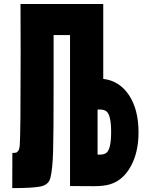

<svg xmlns="http://www.w3.org/2000/svg" viewBox="-20 -937 718 967"><path d="M84 -666.7 83.3 -916.7H500V-539.7Q582 -529.9 629.9 -457.4Q677.7 -384.8 677.7 -270.8Q677.7 -169.9 638.7 -99.3Q599.6 -28.6 535.2 -9.1Q503.9 0.7 453.8 0.7L332.7 0V-760.4H250V-510.4Q250 -263.7 247.4 -173.8Q244.8 -84 233.7 -40.4Q224.6 -5.9 183.9 2.3Q143.2 10.4 41.7 10.4L42.3 -166.7Q54 -166.7 60.5 -168.3Q67.1 -169.9 72.6 -178.4Q78.1 -186.8 79.4 -203.8Q84 -258.5 84 -666.7ZM471.4 -385.4V-158.2H482.4Q503.3 -158.2 515 -166.7Q539.7 -184.2 539.7 -272.1Q539.7 -359.4 515 -377Q503.3 -385.4 482.4 -385.4Z"/></svg>

Font: Monoid
Style: Bold
Weight: 700
Width: 4
Designer: Andreas Larsen (@larsenwork)
Version: Version 0.61